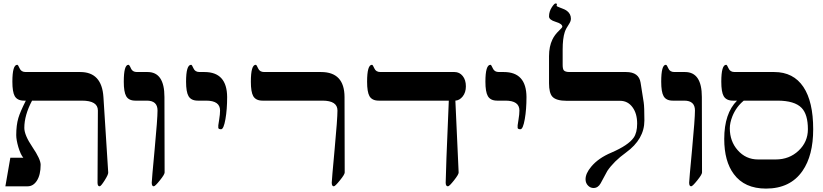

<svg xmlns="http://www.w3.org/2000/svg" viewBox="-20 -1081 4775 1114"><path d="M607.9 -80.1Q608.9 -68.8 587.2 -34.4Q565.4 0 558.1 0Q545.9 0 545.9 -21Q545.9 -28.8 546.9 -229.5Q547.9 -430.2 547.9 -439.9Q547.9 -497.1 455.1 -497.1H166Q121.1 -412.6 121.1 -338.9Q121.1 -296.9 168.5 -227.1Q215.8 -157.2 215.8 -125Q215.8 -65.9 193.4 -31.7Q172.4 0 140.1 0H11.2L40 -166H115.2Q100.1 -182.6 86.4 -227.5Q74.2 -270 74.2 -296.9Q74.2 -354.5 86.4 -396Q96.7 -431.2 129.9 -497.1H119.1Q80.6 -497.1 65.4 -523.4Q51.8 -547.9 51.8 -606.9Q51.8 -705.1 80.1 -705.1Q85 -705.1 94 -684.1Q103 -663.1 128.9 -663.1H445.8Q570.8 -663.1 580.1 -518.1Z M935.1 -80.1Q935.1 -68.8 907.5 -34.4Q879.9 0 872.1 0Q860.4 0 860.4 -21Q860.4 -34.2 877.2 -213.6Q894 -393.1 894 -439.9Q894 -497.1 832 -497.1H765.1Q726.6 -497.1 711.9 -523.4Q698.2 -547.9 698.2 -606.9Q698.2 -705.1 725.1 -705.1Q731 -705.1 739.7 -684.1Q748.5 -663.1 774.4 -663.1H836.4Q934.1 -663.1 934.1 -518.1Z M1297.9 -518.1Q1297.9 -446.3 1288.1 -390.1Q1277.8 -331.1 1262.7 -331.1Q1249 -331.1 1246.6 -338.4Q1246.6 -338.9 1246.6 -354Q1246.6 -356.9 1251.7 -387.5Q1256.8 -418 1256.8 -439.9Q1256.8 -497.1 1175.8 -497.1H1127.4Q1088.9 -497.1 1073.7 -523.4Q1059.6 -547.9 1059.6 -606.9Q1059.6 -705.1 1088.9 -705.1Q1093.8 -705.1 1102.8 -684.1Q1111.8 -663.1 1137.7 -663.1H1166.5Q1296.9 -663.1 1297.9 -518.1Z M1980 -80.1Q1980 -68.8 1952.1 -34.4Q1924.3 0 1917 0Q1904.8 0 1904.8 -21Q1904.8 -34.2 1921.4 -213.6Q1938 -393.1 1938 -439.9Q1938 -497.1 1850.6 -497.1H1502.9Q1464.4 -497.1 1449.2 -523.4Q1435.5 -547.9 1435.5 -606.9Q1435.5 -705.1 1463.9 -705.1Q1468.8 -705.1 1477.8 -684.1Q1486.8 -663.1 1512.7 -663.1H1842.8Q1978.5 -663.1 1979 -518.1Z M2683.1 -580.1Q2683.1 -544.9 2664.8 -521.7Q2646.5 -498.5 2622.1 -497.1L2641.1 -80.1Q2641.6 -69.3 2614.3 -34.7Q2586.9 0 2579.1 0Q2565.9 0 2565.9 -21Q2565.9 -75.7 2584 -497.1H2177.2Q2138.7 -497.1 2123.5 -523.4Q2109.9 -547.9 2109.9 -606.9Q2109.9 -705.1 2138.2 -705.1Q2143.1 -705.1 2152.1 -684.1Q2161.1 -663.1 2187 -663.1H2617.2Q2646 -663.1 2664.6 -640.1Q2683.1 -617.2 2683.1 -580.1Z M3034.7 -518.1Q3034.7 -446.3 3024.9 -390.1Q3014.6 -331.1 2999.5 -331.1Q2985.8 -331.1 2983.4 -338.4Q2983.4 -338.9 2983.4 -354Q2983.4 -356.9 2988.5 -387.5Q2993.7 -418 2993.7 -439.9Q2993.7 -497.1 2912.6 -497.1H2864.3Q2825.7 -497.1 2810.5 -523.4Q2796.4 -547.9 2796.4 -606.9Q2796.4 -705.1 2825.7 -705.1Q2830.6 -705.1 2839.6 -684.1Q2848.6 -663.1 2874.5 -663.1H2903.3Q3033.7 -663.1 3034.7 -518.1Z M3718.8 -381.8Q3718.8 -273.4 3611.8 -195.8Q3542 -145.5 3503.9 -89.4Q3484.4 -53.2 3464.8 -17.1Q3449.7 9.8 3423.8 9.8Q3405.8 9.8 3392.6 -3.4Q3377.4 -18.1 3377.4 -41Q3377.4 -74.7 3410.2 -113.8Q3451.2 -163.6 3527.8 -195.8Q3625 -237.8 3656.2 -281.7Q3676.8 -310.5 3676.8 -363.8Q3676.8 -421.9 3650.4 -458Q3623 -496.1 3577.6 -496.1H3268.6Q3206.5 -496.1 3184.6 -520.5Q3165.5 -542 3165.5 -598.1V-754.9Q3165.5 -812 3185.5 -852.5Q3198.2 -878.9 3222.7 -902.3Q3242.7 -921.4 3242.7 -925.8Q3242.7 -942.9 3204.1 -954.3Q3165.5 -965.8 3165.5 -985.8Q3165.5 -1014.2 3182.1 -1039.6Q3196.3 -1061 3203.6 -1061Q3211.4 -1061 3211.4 -1056.2Q3211.4 -1055.2 3210.4 -1052Q3209.5 -1048.8 3209.5 -1047.9Q3209.5 -1043.5 3231 -1036.1Q3258.3 -1026.9 3271 -1016.6Q3292.5 -999.5 3292.5 -972.2Q3292.5 -957.5 3280.3 -939.5Q3263.7 -915.5 3256.8 -895Q3244.6 -857.4 3244.6 -793.9V-705.1Q3244.6 -681.6 3251 -673.3Q3259.3 -663.1 3284.7 -663.1H3612.8Q3687 -663.1 3696.8 -601.1L3714.8 -486.8Q3718.8 -461.4 3718.8 -381.8Z M4053.2 -80.1Q4053.2 -68.8 4025.6 -34.4Q3998 0 3990.2 0Q3978.5 0 3978.5 -21Q3978.5 -34.2 3995.4 -213.6Q4012.2 -393.1 4012.2 -439.9Q4012.2 -497.1 3950.2 -497.1H3883.3Q3844.7 -497.1 3830.1 -523.4Q3816.4 -547.9 3816.4 -606.9Q3816.4 -705.1 3843.3 -705.1Q3849.1 -705.1 3857.9 -684.1Q3866.7 -663.1 3892.6 -663.1H3954.6Q4052.2 -663.1 4052.2 -518.1Z M4295.4 -497.1Q4251.5 -460.9 4229.5 -406.7Q4214.4 -368.2 4214.4 -336.9Q4214.4 -261.7 4259.8 -210Q4307.1 -155.8 4378.4 -155.8H4480.5Q4559.6 -155.8 4613.5 -206.8Q4667.5 -257.8 4667.5 -331.1Q4667.5 -417 4631.3 -454.6Q4590.8 -497.1 4490.2 -497.1ZM4698.2 -331.1Q4698.2 -178.7 4636.2 -89.4Q4565.4 13.2 4424.3 13.2Q4299.8 13.2 4237.8 -70.8Q4182.1 -145 4182.1 -274.9Q4182.1 -422.9 4256.3 -497.1H4232.4Q4193.8 -497.1 4178.7 -523.4Q4165 -547.9 4165 -606.9Q4165 -705.1 4193.4 -705.1Q4198.2 -705.1 4207.3 -684.1Q4216.3 -663.1 4242.2 -663.1H4472.2Q4583.5 -663.1 4641.6 -576.2Q4698.2 -491.2 4698.2 -331.1Z"/></svg>

Font: Ezra SIL SR
Style: Regular
Weight: 400
Designer: Development by SIL's NRSI team. OpenType tables by Ralph Hancock ( hancock@dircon.co.uk ).
Foundry: Development by SIL's NRSI team.
Version: Version 2.51; 2007